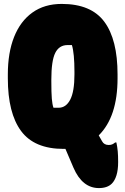

<svg xmlns="http://www.w3.org/2000/svg" viewBox="-20 -740 640 980"><path d="M295 -720Q445 -720 512.5 -629Q580 -538 580 -360V-340Q580 -144 484 -49Q493 -32 501 -19Q511 0 535 0Q546 0 553.5 -3.5Q561 -7 568 -13H574Q579 10 581 32.5Q583 55 583 87Q583 127 574.5 154.5Q566 182 551 197Q528 220 485 220Q400 220 355 116Q345 92 334.5 68Q324 44 314 20Q310 20 305 20Q155 20 87.5 -71.5Q20 -163 20 -340V-360Q20 -471 52 -551.5Q84 -632 145.5 -676Q207 -720 295 -720ZM242 -326Q242 -266 244.5 -236Q247 -206 253 -190H279Q317 -190 338.5 -231.5Q360 -273 360 -360V-373Q360 -468 347 -510H325Q282 -510 262 -470Q242 -430 242 -333Z"/></svg>

Font: Recursive Mn Csl St XBk
Style: Regular
Weight: 1000
Monospace: yes
Version: Version 1.079;hotconv 1.0.112;makeotfexe 2.5.65598; ttfautoh